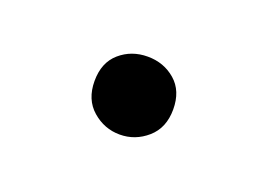

<svg xmlns="http://www.w3.org/2000/svg" viewBox="-35 -327 326 234"><g transform="rotate(20 128.0 -210.5)"><path d="M163.5 -173.5Q148 -160 128 -160Q108 -160 92.5 -173.5Q77 -187 77 -211Q77 -235 92 -248Q107 -261 128 -261Q149 -261 164 -248Q179 -235 179 -211Q179 -187 163.5 -173.5Z"/></g></svg>

Font: Bellefair
Style: Regular
Weight: 400
Designer: Nick Shinn, Liron Lavi Turkenic
Foundry: Shinntype
Version: Version 1.003;PS 001.003;hotconv 1.0.88;makeotf.lib2.5.64775